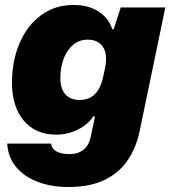

<svg xmlns="http://www.w3.org/2000/svg" viewBox="-20 -574 683 770"><path d="M254 176Q185 176 130.5 155Q76 134 44 95Q12 56 9 2H185Q187 17 196.5 26Q206 35 222 39.5Q238 44 258 44Q284 44 301.5 35Q319 26 329.5 10.5Q340 -5 344 -26L361 -107H354Q333 -75 292.5 -54.5Q252 -34 205 -34Q163 -34 130.5 -48.5Q98 -63 75 -90.5Q52 -118 40 -156Q28 -194 28 -241Q28 -330 58.5 -401Q89 -472 144.5 -513Q200 -554 274 -554Q336 -554 376.5 -527Q417 -500 430 -457H436L464 -544H643L540 -48Q526 19 491.5 69.5Q457 120 398.5 148Q340 176 254 176ZM299 -173Q326 -173 344.5 -184Q363 -195 375 -215Q387 -235 393 -263L402 -304Q409 -341 402 -365.5Q395 -390 377 -402.5Q359 -415 332 -415Q298 -415 273.5 -394.5Q249 -374 235.5 -339Q222 -304 222 -260Q222 -231 231.5 -211.5Q241 -192 258.5 -182.5Q276 -173 299 -173Z"/></svg>

Font: Mona Sans ExtraLight Black
Style: Italic
Weight: 900
Italic angle: -11.6951°
Version: Version 2.000